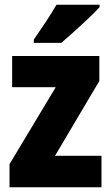

<svg xmlns="http://www.w3.org/2000/svg" viewBox="-20 -786 466 806"><path d="M406 0H20V-97L214 -420H31V-551H397V-446L211 -132H406ZM398 -756Q382 -738 353.5 -711Q325 -684 293.5 -655.5Q262 -627 237 -606H122V-620Q147 -656 172.5 -694.5Q198 -733 217 -766H398Z"/></svg>

Font: Noto Sans Bengali Condensed ExtraBold
Style: Regular
Weight: 800
Width: 3
Designer: Joana Ranito - Universal Thirst; Jelle Bosma - Monotype Design Team
Foundry: Universal Thirst ehf.
Version: Version 3.000; ttfautohint (v1.8.4.7-5d5b)